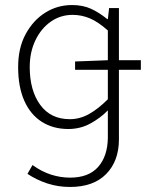

<svg xmlns="http://www.w3.org/2000/svg" viewBox="-20 -512 605 762"><path d="M278 -235V-268L408 -273H539V-235ZM258 230Q210 230 167.5 216Q125 202 89 178L109 143Q145 169 182.5 181Q220 193 258 193Q332 193 369.5 150.5Q407 108 408 35V-74Q379 -44 339 -22Q299 0 251 0Q191 0 146 -28.5Q101 -57 76.5 -112Q52 -167 52 -246Q52 -322 82 -377Q112 -432 160 -462Q208 -492 266 -492Q309 -492 341.5 -477Q374 -462 406 -436H408L413 -480H452V41Q452 127 401.5 178.5Q351 230 258 230ZM257 -39Q297 -39 333.5 -59.5Q370 -80 408 -118V-391Q370 -425 337 -439Q304 -453 268 -453Q220 -453 181.5 -426Q143 -399 120.5 -352Q98 -305 98 -246Q98 -153 139.5 -96Q181 -39 257 -39Z"/></svg>

Font: Source Sans 3 ExtraLight Light
Style: Regular
Weight: 300
Version: Version 3.052;hotconv 1.1.0;makeotfexe 2.6.0